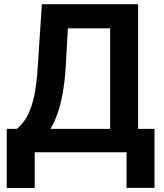

<svg xmlns="http://www.w3.org/2000/svg" viewBox="-20 -748 806 943"><path d="M13.2 175.3V-115.2H62.5Q87.4 -134.3 108.6 -168.5Q129.9 -202.6 144.8 -263.2Q159.7 -323.7 165.5 -419.9L185.5 -727.5H658.2V-115.2H738.8V174.8H601.6V0H150.4V175.3ZM228 -115.2H521V-608.9H313.5L302.7 -419.9Q298.3 -347.2 287.8 -289.8Q277.3 -232.4 262.2 -189.5Q247.1 -146.5 228 -115.2Z"/></svg>

Font: Inter Cardless Tabular Bold
Style: Bold
Weight: 700
Designer: Rasmus Andersson
Foundry: rsms
Version: Version 4.000;git-4fc901f